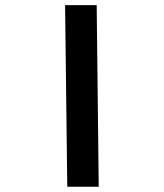

<svg xmlns="http://www.w3.org/2000/svg" viewBox="-20 -713 626 733"><path d="M236.8 0H356.9L349.1 -693.4H228.5Z"/></svg>

Font: Cascadia Code NF SemiBold
Style: Regular
Weight: 600
Monospace: yes
Designer: Aaron Bell
Foundry: Saja Typeworks
Version: Version 2404.023